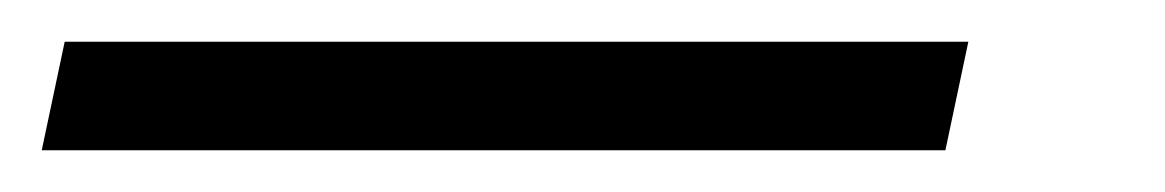

<svg xmlns="http://www.w3.org/2000/svg" viewBox="-57 -20 558 92"><path d="M407 0 396 52H-37L-26 0Z"/></svg>

Font: Quattrocento Sans
Style: Italic
Weight: 400
Designer: Pablo Impallari
Foundry: Pablo Impallari, Igino Marini, Brenda Gallo
Version: Version 2.000